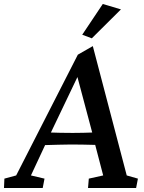

<svg xmlns="http://www.w3.org/2000/svg" viewBox="-36 -942 722 962"><path d="M-16 0H178L187 -47L119 -63L190 -215C236 -216 279 -218 321 -218C360 -218 400 -217 441 -216L481 -63L409 -47L405 0H646L655 -47L599 -63L429 -711L354 -668L45 -63L-14 -47ZM219 -278 352 -556 426 -278C400 -277 367 -276 328 -276C282 -276 246 -277 219 -278ZM376 -768 424 -750 570 -895 479 -922Z"/></svg>

Font: TPK Tissa Web Medium
Style: Italic
Weight: 500
Italic angle: -7°
Designer: Jacques Le Bailly, Suppakit Chalermlarp | Katatrad Co.,Ltd.
Foundry: Jacques Le Bailly, Cadson Demak Co.,Ltd.
Version: Version 5.000;Glyphs 3.1.2 (3151)